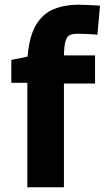

<svg xmlns="http://www.w3.org/2000/svg" viewBox="-20 -794 444 814"><path d="M96 0V-443H28V-540L97 -554Q104 -640 132.5 -688Q161 -736 207.5 -755Q254 -774 313 -774Q330 -774 351.5 -773Q373 -772 388.5 -771Q404 -770 404 -770L393 -647Q393 -647 380 -648Q367 -649 347.5 -650Q328 -651 310 -651Q289 -651 276.5 -645.5Q264 -640 258 -620.5Q252 -601 251 -559H383V-440H251V0Z"/></svg>

Font: Ruda SemiBold
Style: Bold
Weight: 900
Designer: Mariela Monsalve and Angelina Sanchez
Foundry: Mariela Monsalve and Angelina Sanchez
Version: Version 2.000